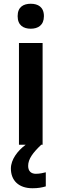

<svg xmlns="http://www.w3.org/2000/svg" viewBox="-20 -771 327 1023"><path d="M144 -751C105 -751 74 -734 74 -685C74 -636 105 -618 144 -618C182 -618 214 -636 214 -685C214 -734 182 -751 144 -751ZM130 113C130 76 155 43 200 0H207V-542H81V0H117C74 32 38 79 38 127C38 191 80 232 153 232C183 232 204 228 224 222V147C212 150 192 155 171 155C146 155 130 141 130 113Z"/></svg>

Font: Noto Sans Ol Chiki SemiBold
Style: Regular
Weight: 600
Designer: Monotype Design Team, Lewis McGuffie
Foundry: Monotype Imaging Inc.
Version: Version 2.003